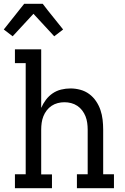

<svg xmlns="http://www.w3.org/2000/svg" viewBox="-41 -996 661 1016"><path d="M26 -804 -21 -840 87 -976H185L212 -941L293 -840L246 -804L136 -923ZM38 0V-74H95V-662H38V-735H177V-425Q187 -448 202 -468Q217 -488 237.5 -502Q258 -516 282.5 -522Q307 -528 332 -528Q358 -528 384 -521Q410 -514 431 -498.5Q452 -483 467 -461Q482 -439 490.5 -414Q499 -389 502 -362.5Q505 -336 505 -310V-74H562V0H366V-74H423V-310Q423 -328 420.5 -346Q418 -364 411.5 -380.5Q405 -397 394 -411.5Q383 -426 368 -436Q353 -446 335.5 -450.5Q318 -455 300 -455Q282 -455 264.5 -450.5Q247 -446 232 -436Q217 -426 206 -411.5Q195 -397 188.5 -380.5Q182 -364 179.5 -346Q177 -328 177 -310V-73H234V0Z"/></svg>

Font: Iosevka Plex Etoile
Style: Regular
Weight: 400
Designer: Belleve Invis
Foundry: Belleve Invis
Version: Version 25.1.1; ttfautohint (v1.8.4)